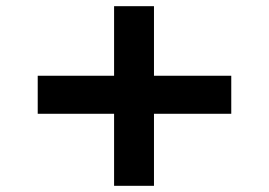

<svg xmlns="http://www.w3.org/2000/svg" viewBox="-20 -597 869 621"><path d="M102 -229V-352H728V-229ZM349 4V-577H478V4Z"/></svg>

Font: Lexend Tera
Style: Bold
Weight: 700
Designer: Bonnie Shaver-Troup, Thomas Jockin
Foundry: Lexend
Version: Version 1.007